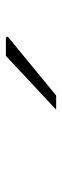

<svg xmlns="http://www.w3.org/2000/svg" viewBox="201 -1038 211 653"><g transform="rotate(-90 306.5 -711.5)"><path d="M443 -797H505L509 -791L308 -626H260Z"/></g></svg>

Font: Nebula Sans Light
Style: Regular
Weight: 300
Italic angle: -9°
Designer: Paul D. Hunt for Adobe (as Source Sans)
Foundry: Nebula Entertainment & Broadcasting LLC
Version: Version 1.010